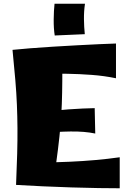

<svg xmlns="http://www.w3.org/2000/svg" viewBox="-20 -1003 688 1028"><path d="M66 -13Q70 -107 72 -180Q74 -253 73.5 -316.5Q73 -380 70.5 -442Q68 -504 62 -575Q56 -646 47 -736L314 -714Q314 -633 313.5 -568.5Q313 -504 311 -447Q309 -390 304 -331.5Q299 -273 290.5 -204.5Q282 -136 269 -47ZM621 5Q576 5 508.5 4Q441 3 363 0.5Q285 -2 208 -5.5Q131 -9 66 -13L117 -131Q164 -131 224.5 -132.5Q285 -134 353 -137Q421 -140 489.5 -146Q558 -152 621 -161ZM490 -288Q433 -300 357.5 -299Q282 -298 191 -289L190 -401Q270 -412 348 -417.5Q426 -423 487 -424ZM601 -584Q538 -597 471 -602Q404 -607 341 -608Q278 -609 226 -608Q174 -607 142 -607L47 -736Q85 -740 141.5 -744.5Q198 -749 263 -753Q328 -757 392.5 -760.5Q457 -764 511.5 -766.5Q566 -769 601 -770ZM273 -813Q267 -851 267.5 -898.5Q268 -946 272 -983H435Q429 -943 429.5 -900.5Q430 -858 434 -820Z"/></svg>

Font: Marhey
Style: Bold
Weight: 700
Designer: Nur Syamsi & Bustanul Arifin
Foundry: Namelatype
Version: Version 1.000